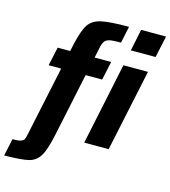

<svg xmlns="http://www.w3.org/2000/svg" viewBox="-201 -849 1022 1154"><g transform="rotate(15 310.5 -272.0)"><path d="M37 40 129 -394H51L76 -510H154L164 -557Q184 -645 208.5 -681.5Q233 -718 285.5 -730Q338 -742 458 -742L436 -638Q387 -638 366 -633.5Q345 -629 335 -615.5Q325 -602 318 -568L306 -510H409L384 -394H281L199 -5Q178 96 153.5 136Q129 176 85 187Q41 198 -67 199L-44 92Q-10 92 6 87Q22 82 27.5 72Q33 62 37 40ZM505 -608 533 -743H688L659 -608ZM378 0 485 -510H638L530 0Z"/></g></svg>

Font: Saira Semi Condensed
Style: Bold Italic
Weight: 700
Width: 4
Italic angle: -12°
Designer: Hector Gatti with collaboration of the Omnibus-Type team
Foundry: Omnibus-Type
Version: Version 1.001; ttfautohint (v1.8)